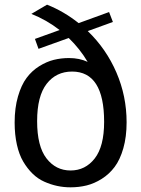

<svg xmlns="http://www.w3.org/2000/svg" viewBox="-20 -781 599 813"><path d="M516.1 -263.2Q516.1 -201.7 502.2 -153.1Q488.3 -104.5 465.3 -74Q442.4 -43.5 410.9 -23.7Q379.4 -3.9 346.9 4.2Q314.5 12.2 278.8 12.2Q249.5 12.2 222.2 6.3Q194.8 0.5 167.5 -11.7Q140.1 -23.9 117.9 -45.7Q95.7 -67.4 78.4 -96.7Q61 -126 51.5 -168.5Q42 -210.9 42 -262.2Q42 -324.2 56.2 -372.8Q70.3 -421.4 92.8 -451.4Q115.2 -481.4 146.2 -500.7Q177.2 -520 208 -527.6Q238.8 -535.2 272 -535.2Q316.4 -535.2 351.1 -519Q318.4 -574.2 271 -620.1L143.1 -574.2L127.9 -616.2L232.4 -653.8Q177.2 -696.8 112.8 -722.2L179.2 -761.2Q250.5 -732.9 313 -683.1L441.9 -730L458 -688L351.6 -649.4Q429.7 -574.2 472.9 -474.1Q516.1 -374 516.1 -263.2ZM420.9 -265.1Q420.9 -478 285.2 -478Q217.8 -478 177.5 -426Q137.2 -374 137.2 -268.1Q137.2 -161.6 176.8 -110.4Q216.3 -59.1 278.8 -59.1Q341.3 -59.1 381.1 -110.1Q420.9 -161.1 420.9 -265.1Z"/></svg>

Font: Aurulent Sans
Style: Regular
Weight: 400
Version: Version 2007.05.04